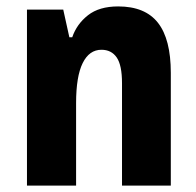

<svg xmlns="http://www.w3.org/2000/svg" viewBox="-20 -578 611 598"><path d="M64 0V-548H177L196 -462H205Q219 -503 254 -530.5Q289 -558 348 -558Q432 -558 472 -507Q512 -456 512 -351V0H360V-319Q360 -375 343.5 -399Q327 -423 296 -423Q258 -423 237.5 -381.5Q217 -340 217 -257V0Z"/></svg>

Font: Noto Sans Thai Cond ExtBd
Style: Regular
Weight: 800
Width: 3
Designer: Monotype Design Team
Foundry: Monotype Imaging Inc.
Version: Version 2.002; ttfautohint (v1.8.4.7-5d5b)